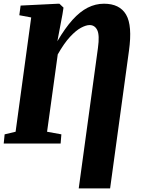

<svg xmlns="http://www.w3.org/2000/svg" viewBox="-20 -773 765 1034"><path d="M404 241.5 507.5 -515Q517 -583.5 503.8 -610.8Q490.5 -638 462.5 -638Q443.5 -638 416.2 -623.5Q389 -609 357 -574.5Q325 -540 291 -480L233.5 -63.5L310.5 -49.5L306.5 0H0L5 -49.5L64 -63.5L148 -679L84 -691L91 -743L293.5 -753H300L322 -732L316.5 -696.5L289 -551Q330 -621 370.2 -665.8Q410.5 -710.5 452.5 -731.8Q494.5 -753 540 -753Q624.5 -753 659 -694.2Q693.5 -635.5 674.5 -499.5L573 241.5Z"/></svg>

Font: Merriweather 24pt SemiCondensed Black
Style: Italic
Weight: 900
Width: 4
Italic angle: -7.8°
Designer: Eben Sorkin
Foundry: Eben Sorkin
Version: Version 2.101